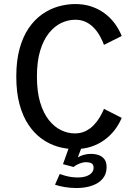

<svg xmlns="http://www.w3.org/2000/svg" viewBox="-20 -726 690 949"><path d="M357.5 203.4Q342.6 203.4 328.2 202.1Q313.8 200.9 300.1 198.6Q286.4 196.3 274.3 193.4Q262.1 190.4 251.9 187L275.1 134.1Q289.9 139.2 303.9 143Q317.9 146.9 332.9 149Q347.9 151.1 365.1 151.1Q388.2 151.1 405.6 145.2Q423.1 139.4 432.9 128.5Q442.6 117.7 442.6 103.4Q442.6 86.4 432 81Q421.3 75.6 405.4 75.6Q394.8 75.6 383 79.1Q371.1 82.6 360.8 88Q350.4 93.4 343.9 99.4L291.3 85.4L321.8 0H384.2L355 77.1L348.1 66.9Q353.9 58.1 366.2 50.9Q378.4 43.6 395.1 39.1Q411.7 34.6 430.1 34.6Q449.6 34.6 467.1 40.4Q484.6 46.3 495.8 60.6Q506.9 74.9 506.9 100.6Q506.9 133.9 487.8 156.9Q468.6 179.9 434.9 191.6Q401.1 203.4 357.5 203.4ZM349.9 11Q307.1 11 265.3 -1.2Q223.4 -13.5 186.4 -40Q149.4 -66.6 121.1 -108.7Q92.7 -150.8 76.6 -210.2Q60.5 -269.6 60.5 -348Q60.5 -426.4 76.9 -485.7Q93.3 -544.9 121.9 -586.9Q150.6 -628.9 187.9 -655.2Q225.1 -681.5 267.3 -693.8Q309.4 -706 352.2 -706Q394.4 -706 430.2 -694.3Q466.1 -682.6 495.2 -661.4Q524.3 -640.2 546 -611.5Q567.7 -582.7 581.6 -548.1L493.9 -504.3Q486.1 -525.8 473.9 -547.6Q461.8 -569.4 444.6 -587.8Q427.5 -606.1 404.6 -617.3Q381.6 -628.4 351.9 -628.4Q317 -628.4 283.2 -612.6Q249.5 -596.7 222.2 -562.9Q194.9 -529.1 178.7 -475.9Q162.5 -422.8 162.5 -348Q162.5 -273.2 178.5 -219.7Q194.6 -166.2 221.6 -132.4Q248.6 -98.6 282 -82.6Q315.3 -66.6 349.6 -66.6Q379.6 -66.6 402.9 -78Q426.1 -89.4 443.5 -107.7Q460.9 -125.9 473.4 -147Q485.8 -168.1 493.9 -187.9L581.6 -143.4Q568 -110.8 546.1 -82.6Q524.3 -54.5 495 -33.5Q465.8 -12.4 429.4 -0.7Q392.9 11 349.9 11Z"/></svg>

Font: Trispace Thin
Style: Regular
Weight: 100
Designer: Tyler Finck
Foundry: Etcetera Type Company
Version: Version 1.210